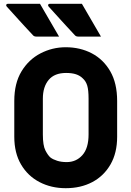

<svg xmlns="http://www.w3.org/2000/svg" viewBox="-20 -968 690 1008"><path d="M190 -948Q216 -902 240 -862Q264 -822 290 -776H170Q160 -776 154 -782Q127 -811 109 -830.5Q91 -850 77 -865.5Q63 -881 48.5 -897Q34 -913 15 -934Q11 -939 13 -943.5Q15 -948 21 -948ZM410 -948Q436 -902 460 -862Q484 -822 510 -776H390Q380 -776 374 -782Q347 -811 329 -830.5Q311 -850 297 -865.5Q283 -881 268.5 -897Q254 -913 235 -934Q231 -939 233 -943.5Q235 -948 241 -948ZM325 -720Q401 -720 462 -688Q523 -656 559 -593.5Q595 -531 595 -438V-250Q595 -165 560 -104.5Q525 -44 464.5 -12Q404 20 325 20Q249 20 187.5 -12Q126 -44 90.5 -104.5Q55 -165 55 -250V-438Q55 -531 93 -593.5Q131 -656 193 -688Q255 -720 325 -720ZM205 -262Q205 -204 218.5 -178Q232 -152 245 -141Q258 -131 280 -124Q302 -117 330 -117Q380 -117 412.5 -153.5Q445 -190 445 -262V-450Q445 -495 438 -518.5Q431 -542 414 -557Q400 -571 379 -578Q358 -585 327 -585Q266 -585 235.5 -548.5Q205 -512 205 -450Z"/></svg>

Font: Recursive Sn Lnr St XBd
Style: Regular
Weight: 800
Version: Version 1.079;hotconv 1.0.112;makeotfexe 2.5.65598; ttfautoh